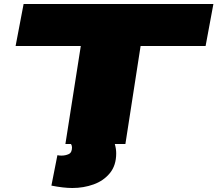

<svg xmlns="http://www.w3.org/2000/svg" viewBox="-20 -720 1087 960"><path d="M237 208 267 56Q269 57 277 57.5Q285 58 287 58Q307 58 323.5 50.5Q340 43 340 17Q340 8 335 0H307L384 -490H58L98 -700H1047L1008 -490H683L607 0H554Q561 24 561 47Q561 107 529.5 145.5Q498 184 448 202Q398 220 342 220Q297 220 237 208Z"/></svg>

Font: Georama ExtraExtended Black
Style: Italic
Weight: 900
Width: 8
Italic angle: -9°
Designer: Jean-Baptiste Levee
Foundry: Production Type
Version: Version 1.000